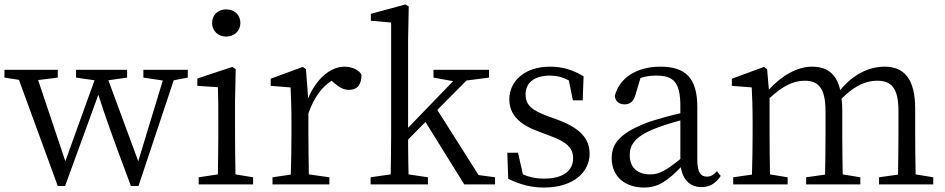

<svg xmlns="http://www.w3.org/2000/svg" viewBox="-21 -827 4239 861"><path d="M821 -514H622V-479L709 -466L599 -104L465 -467L549 -479V-514H320V-479L403 -467L272 -104L150 -468L238 -479V-514H-1V-479L64 -469L238 7H271L420 -402C447 -317 480 -222 566 7H600L758 -467L821 -479Z M993 -663C1029 -663 1057 -688 1057 -724C1057 -761 1029 -785 993 -785C958 -785 930 -761 930 -724C930 -688 958 -663 993 -663ZM1035 -45C1034 -100 1033 -177 1033 -228V-375L1036 -517L1021 -527L864 -475V-442L956 -436C958 -386 958 -346 958 -284V-228C958 -177 957 -100 956 -45L870 -32V0H1114V-32Z M1351 -517 1337 -527 1193 -474V-442L1282 -435C1284 -388 1286 -347 1286 -283V-228C1286 -177 1285 -100 1283 -44L1201 -32V0H1456V-32L1364 -45C1363 -101 1362 -177 1362 -228V-319C1387 -388 1419 -434 1466 -465L1480 -453C1500 -436 1519 -424 1544 -424C1583 -424 1600 -449 1600 -492C1589 -514 1556 -528 1524 -528C1461 -528 1397 -474 1361 -386Z M2125 -42 1940 -334 2071 -466 2172 -479V-514H1923V-479L2011 -463L1809 -254V-644L1812 -798L1797 -807L1642 -765V-734L1733 -726V-228C1733 -169 1732 -104 1731 -45L1641 -32V0H1898V-32L1811 -45C1810 -95 1809 -150 1809 -201L1887 -280L2061 0H2199V-32Z M2438 -305C2364 -333 2336 -354 2336 -405C2336 -454 2373 -488 2446 -488C2475 -488 2503 -481 2530 -466L2548 -377H2592L2596 -485C2548 -513 2504 -528 2446 -528C2328 -528 2263 -460 2263 -382C2263 -308 2315 -266 2395 -237L2445 -218C2518 -191 2549 -166 2549 -117C2549 -63 2507 -26 2418 -26C2381 -26 2351 -33 2324 -45L2302 -142H2254L2258 -25C2311 0 2358 14 2418 14C2554 14 2623 -58 2623 -137C2623 -204 2583 -252 2477 -291Z M3030 -114C2966 -63 2937 -45 2895 -45C2841 -45 2803 -72 2803 -132C2803 -172 2821 -214 2918 -251C2945 -262 2989 -276 3030 -287ZM3194 -59C3179 -43 3167 -35 3149 -35C3122 -35 3106 -53 3106 -111V-348C3106 -478 3052 -528 2941 -528C2835 -528 2757 -479 2736 -397C2738 -373 2755 -359 2780 -359C2806 -359 2821 -374 2829 -403L2851 -477C2877 -486 2900 -488 2921 -488C2997 -488 3030 -461 3030 -351V-319C2984 -309 2936 -295 2897 -283C2761 -234 2722 -185 2722 -118C2722 -32 2786 14 2866 14C2931 14 2971 -15 3032 -77C3041 -22 3073 12 3124 12C3159 12 3187 -2 3211 -38Z M4085 -45C4084 -100 4083 -176 4083 -228V-340C4083 -475 4032 -528 3946 -528C3876 -528 3805 -494 3747 -423C3730 -497 3687 -528 3620 -528C3554 -528 3484 -488 3427 -425L3419 -517L3405 -527L3261 -474V-442L3350 -435C3352 -389 3354 -347 3354 -283V-228C3354 -177 3353 -100 3351 -44L3267 -32V0H3511V-32L3432 -45C3431 -100 3430 -177 3430 -228V-387C3492 -444 3539 -465 3588 -465C3650 -465 3681 -430 3681 -328V-228C3681 -176 3680 -99 3679 -44L3594 -32V0H3837V-32L3758 -45C3757 -100 3756 -176 3756 -228V-332C3756 -351 3755 -369 3753 -385C3815 -446 3865 -465 3912 -465C3975 -465 4008 -434 4008 -330V-228C4008 -176 4007 -100 4006 -44L3921 -32V0H4164V-32Z"/></svg>

Font: Source Han Serif AKR9
Style: Regular
Weight: 400
Designer: Ryoko NISHIZUKA 西塚涼子 (kana & ideographs); Frank Grießhammer (Latin, Greek & Cyrillic); Sandoll Communications 산돌커뮤니케이션, 
Foundry: Adobe Systems Incorporated
Version: Version 1.005;hotconv 1.0.107;makeotfexe 2.5.65593